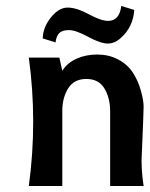

<svg xmlns="http://www.w3.org/2000/svg" viewBox="-20 -621 501 641"><path d="M384.8 -601.1 428.2 -587.9Q424.8 -531.7 383.8 -494.6Q363.3 -475.6 339.6 -475.6Q315.9 -475.6 274.4 -498Q232.9 -520.5 210.4 -520.5Q188 -520.5 178 -510.7Q168 -501 165.5 -479.5L122.6 -492.7Q123.5 -529.8 149.9 -562.7Q176.3 -595.7 205.8 -595.7Q235.4 -595.7 276.4 -573.5Q317.4 -551.3 340.8 -551.3Q378.9 -551.3 384.8 -601.1ZM452.6 -86.4Q452.6 -44.9 459.5 0H347.7V-249.5Q347.7 -293.9 328.6 -325.7Q309.6 -357.4 268.3 -357.4Q227.1 -357.4 207.5 -325.9Q188 -294.4 188 -250.5V0H76.2Q90.8 -106.9 90.8 -214.6Q90.8 -322.3 76.2 -428.7H178.2L188 -384.8Q205.1 -411.6 236.1 -425.3Q267.1 -439 304.7 -439Q342.3 -439 373.3 -423.1Q404.3 -407.2 422.6 -379.9Q440.9 -352.5 450.2 -318.8Q459.5 -285.2 459.5 -265.9Q459.5 -246.6 452.6 -86.4Z"/></svg>

Font: Rachana
Style: Bold
Weight: 700
Designer: Hussain KH
Foundry: Hussain KH, Rajeesh K Nambiar, Santhosh Thottingal, Swathanthra Malayalam Computing (http://smc.org.in)
Version: Version 7.0.0+20221109